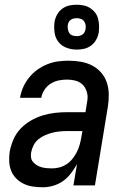

<svg xmlns="http://www.w3.org/2000/svg" viewBox="-20 -785 540 813"><path d="M162 8Q140 8 119.5 5Q99 2 81 -6.5Q63 -15 49 -29Q35 -43 27.5 -61.5Q20 -80 19 -101Q18 -122 21 -143Q26 -169 37 -194.5Q48 -220 67 -240Q86 -260 110 -274Q134 -288 160 -296Q186 -304 212 -307Q238 -310 264 -310H342L348 -348Q349 -354 350 -360Q351 -366 351 -372Q351 -389 344.5 -404.5Q338 -420 326 -430Q314 -440 297.5 -444Q281 -448 264 -448Q247 -448 229 -444.5Q211 -441 195 -431Q179 -421 168.5 -405Q158 -389 155 -372V-371H65V-372Q69 -395 78.5 -416.5Q88 -438 103.5 -457Q119 -476 138.5 -490Q158 -504 180.5 -513Q203 -522 225.5 -525Q248 -528 270 -528Q297 -528 322.5 -523.5Q348 -519 369.5 -508Q391 -497 407.5 -478.5Q424 -460 432 -436.5Q440 -413 440.5 -387Q441 -361 437 -335L382 0H291L306 -90Q295 -70 280.5 -51Q266 -32 247 -18.5Q228 -5 205.5 1.5Q183 8 162 8ZM200 -72Q216 -72 231.5 -76Q247 -80 261 -89Q275 -98 286 -111.5Q297 -125 304.5 -139.5Q312 -154 316.5 -169.5Q321 -185 324 -201L329 -230H264Q249 -230 233 -228.5Q217 -227 201.5 -223Q186 -219 171 -212.5Q156 -206 143 -195.5Q130 -185 122.5 -170.5Q115 -156 112 -140Q110 -129 111.5 -118Q113 -107 120 -99Q127 -91 136 -85.5Q145 -80 155.5 -77Q166 -74 177.5 -73Q189 -72 200 -72ZM305 -575Q282 -575 261 -583Q240 -591 227 -608Q214 -625 211 -647.5Q208 -670 211 -693Q214 -709 222 -723.5Q230 -738 243.5 -748Q257 -758 272.5 -761.5Q288 -765 304 -765Q319 -765 334 -762Q349 -759 361.5 -751Q374 -743 382.5 -732Q391 -721 395 -706.5Q399 -692 399.5 -677Q400 -662 398 -647Q395 -631 387 -616.5Q379 -602 365.5 -592Q352 -582 336.5 -578.5Q321 -575 305 -575ZM304 -632Q311 -632 317.5 -633.5Q324 -635 329.5 -639Q335 -643 338 -648.5Q341 -654 342 -661Q344 -670 342.5 -679Q341 -688 336 -695Q331 -702 322.5 -705Q314 -708 305 -708Q298 -708 291.5 -706.5Q285 -705 279.5 -701Q274 -697 271 -691.5Q268 -686 267 -679Q266 -670 267.5 -661Q269 -652 273.5 -645Q278 -638 286.5 -635Q295 -632 304 -632Z"/></svg>

Font: Iosevka Term Curly Md Obl
Style: Regular
Weight: 500
Italic angle: -9°
Designer: Belleve Invis
Foundry: Belleve Invis
Version: Version 32.3.0